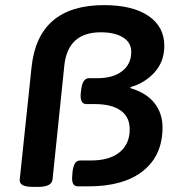

<svg xmlns="http://www.w3.org/2000/svg" viewBox="-20 -727 705 749"><path d="M107 2Q54 2 57 -27L103 -464Q128 -707 386 -707Q497 -707 559 -665Q621 -623 621 -548Q621 -488 584 -446Q547 -404 489 -387V-383Q551 -365 582.5 -325Q614 -285 614 -230Q614 -121 538.5 -60.5Q463 0 324 0H284Q257 0 262 -43L263 -58Q266 -79 272.5 -90Q279 -101 294 -101H335Q407 -101 446.5 -133Q486 -165 486 -223Q486 -271 450.5 -296Q415 -321 350 -321H317Q291 -321 295 -364L297 -379Q302 -422 328 -422H361Q421 -422 456.5 -449.5Q492 -477 492 -525Q492 -561 460 -581Q428 -601 373 -601Q245 -601 231 -472L185 -27Q182 2 129 2Z"/></svg>

Font: Asap Expanded Expanded SemiBold
Style: Italic
Weight: 600
Width: 7
Italic angle: -6°
Designer: Pablo Cosgaya
Foundry: Omnibus-Type
Version: Version 3.001; ttfautohint (v1.8.4.7-5d5b)